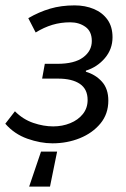

<svg xmlns="http://www.w3.org/2000/svg" viewBox="-26 -518 465 710"><path d="M81.8 172 125.7 42.6H185.2L158.9 172ZM167.8 12Q123.6 12 75.2 -5.1Q26.9 -22.3 -6.4 -60.5L29.2 -106.5Q59.2 -76.4 97.1 -63.5Q135 -50.6 170.7 -50.6Q204.6 -50.6 233.7 -62.5Q262.8 -74.3 280.4 -96.3Q298 -118.3 298 -148.3Q298 -188.4 269.3 -207.9Q240.6 -227.3 188.8 -227.3H129.8L139.7 -282H186.1Q249.4 -282 281.5 -305.9Q313.5 -329.7 313.5 -366.4Q313.5 -402 289.9 -418.7Q266.3 -435.5 233.9 -435.5Q198.9 -435.5 167.8 -426.2Q136.6 -416.8 105.9 -397.9L78.6 -450.8Q117.9 -473.7 159 -485.9Q200.2 -498.1 249.9 -498.1Q289.2 -498.1 321.1 -484.7Q352.9 -471.4 371.5 -445.3Q390.1 -419.2 390.1 -380.2Q390.1 -336.2 361.8 -303Q333.5 -269.8 291.6 -256.7V-252.7Q327.7 -242 351.1 -215.8Q374.6 -189.6 374.6 -145.9Q374.6 -96.6 345.4 -61.3Q316.2 -26 269.3 -7Q222.4 12 167.8 12Z"/></svg>

Font: Source Sans 3 VF
Style: Italic
Weight: 200
Italic angle: -11°
Designer: Paul D. Hunt
Foundry: Adobe Systems Incorporated
Version: Version 3.042;hotconv 1.0.118;makeotfexe 2.5.65603